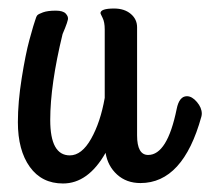

<svg xmlns="http://www.w3.org/2000/svg" viewBox="-20 -402 494 451"><path d="M310 28Q277 28 255 8Q233 -12 228 -43Q187 29 128 29Q78 29 50 -10Q22 -49 22 -115Q22 -162 31 -218.5Q40 -275 49 -308L58 -340Q59 -342 62 -352.5Q65 -363 67.5 -366Q70 -369 81 -373Q92 -377 111 -377Q128 -377 134.5 -370Q141 -363 139.5 -356Q138 -349 133 -336.5Q128 -324 127 -322Q98 -203 98 -120Q98 -37 144 -37Q172 -37 194 -76Q216 -115 226 -172V-333Q226 -350 221 -360Q216 -370 216 -371Q216 -382 248 -382Q272 -382 287 -369.5Q302 -357 302 -338V-84Q302 -38 328 -38Q373 -38 395 -146Q401 -176 419 -176Q431 -176 442.5 -162.5Q454 -149 454 -135Q454 -132 453 -128Q410 28 310 28Z"/></svg>

Font: Grand Hotel
Style: Regular
Weight: 400
Designer: Brian J. Bonislawsky & Jim Lyles for Astigmatic (AOETI)
Foundry: Astigmatic (AOETI)
Version: Version 001.000